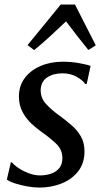

<svg xmlns="http://www.w3.org/2000/svg" viewBox="-20 -838 459 868"><path d="M372 -458.5H365Q355.5 -474 327.8 -490.2Q300 -506.5 262.5 -506.5Q221 -506.5 193.5 -488.2Q166 -470 164 -434Q162.5 -395.5 188.5 -367.5Q214.5 -339.5 250.5 -314Q277 -294.5 302.8 -272.5Q328.5 -250.5 345.2 -222Q362 -193.5 362 -153.5Q362 -100.5 333.8 -64Q305.5 -27.5 259 -8.8Q212.5 10 158 10Q133 10 102.2 4.5Q71.5 -1 46 -9.5Q20.5 -18 11 -26.5L29 -104H34Q45 -90.5 66 -76.8Q87 -63 112.2 -54Q137.5 -45 161 -45Q185.5 -45 208.8 -52.2Q232 -59.5 247 -76.8Q262 -94 262 -123.5Q262 -162.5 232.2 -190Q202.5 -217.5 167.5 -242Q146.5 -256.5 122.8 -278.5Q99 -300.5 82.2 -331.2Q65.5 -362 65.5 -402Q65.5 -450 92 -485.2Q118.5 -520.5 163.5 -539.8Q208.5 -559 264.5 -559Q303.5 -559 339.8 -552.2Q376 -545.5 389.5 -540ZM134.5 -611.5 104.5 -634 254.5 -817.5H319L413 -633L379.5 -612Q354.5 -642.5 329.2 -675.2Q304 -708 278.5 -741.5Q244.5 -709 209 -676.2Q173.5 -643.5 134.5 -611.5Z"/></svg>

Font: Merriweather Text Regular
Style: Italic
Weight: 400
Italic angle: -7.8°
Designer: Eben Sorkin
Foundry: Eben Sorkin
Version: Version 2.100; ttfautohint (v1.7.19-72a1) -l 8 -r 50 -G 200 